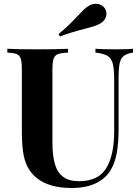

<svg xmlns="http://www.w3.org/2000/svg" viewBox="-20 -961 728 996"><path d="M18.6 0ZM477.1 -941.4Q492.7 -941.4 506.1 -933.8Q519.5 -926.3 526.9 -912.6Q532.2 -902.3 532.2 -889.6Q532.2 -874.5 523.4 -860.8Q514.6 -847.2 499 -838.4Q484.4 -830.1 468.8 -825.2Q453.1 -820.3 421.4 -812Q346.7 -793 291 -772L283.7 -784.2Q333 -824.2 383.3 -878.9Q405.3 -902.3 417.7 -913.8Q430.2 -925.3 445.8 -933.6Q460 -941.4 477.1 -941.4ZM595.2 -556.2V-291Q595.2 -221.2 585.9 -168.7Q576.7 -116.2 554.2 -79.1Q527.8 -34.7 477.1 -10.3Q426.3 14.2 352.1 14.2Q235.4 14.2 171.9 -36.6Q140.1 -62 123 -95.5Q106 -128.9 99.6 -174.3Q93.3 -219.7 93.3 -288.1V-602.1Q93.3 -639.6 87.6 -656.7Q82 -673.8 66.9 -680.2Q51.8 -686.5 18.1 -688V-708Q69.3 -705.1 174.8 -705.1Q277.3 -705.1 333 -708V-688Q296.9 -686.5 280.5 -680.2Q264.2 -673.8 258.1 -656.7Q252 -639.6 252 -602.1V-224.6Q252 -154.8 264.6 -110.6Q277.3 -66.4 307.6 -43.7Q337.9 -21 390.1 -21Q489.7 -21 531 -88.4Q572.3 -155.8 572.3 -279.8V-543.9Q572.3 -602.1 565.2 -630.1Q558.1 -658.2 538.1 -670.9Q518.1 -683.6 475.1 -688V-708Q514.2 -705.1 583 -705.1Q639.2 -705.1 669.9 -708V-688Q637.7 -683.6 622.1 -671.1Q606.4 -658.7 600.8 -632.8Q595.2 -606.9 595.2 -556.2Z"/></svg>

Font: TypoPRO Playfair Display
Style: Bold
Weight: 700
Designer: Claus Eggers Sørensen
Foundry: Claus Eggers Sørensen
Version: Version 1.004;PS 001.004;hotconv 1.0.70;makeotf.lib2.5.58329